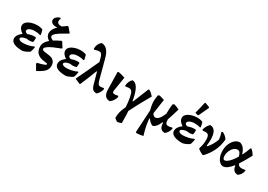

<svg xmlns="http://www.w3.org/2000/svg" viewBox="15 -1805 4317 3091"><g transform="rotate(30 2173.0 -259.5)"><path d="M398 -142Q394 -100 374 -45Q314 -3 251 10Q145 10 90 -18Q35 -46 35 -99Q35 -133 57.5 -167Q80 -201 119 -228Q82 -251 60.5 -280.5Q39 -310 39 -342Q39 -378 69 -406.5Q99 -435 149.5 -451.5Q200 -468 260 -468Q317 -468 360 -448Q375 -402 381 -359L371 -352Q329 -367 271 -367Q215 -367 177.5 -349Q140 -331 140 -302Q140 -276 188 -264Q247 -288 306 -288Q321 -288 328 -287L338 -278Q340 -239 331 -200Q301 -189 261 -189Q238 -189 210 -194Q166 -187 140 -173.5Q114 -160 114 -143Q114 -125 136 -114.5Q158 -104 194 -104Q240 -104 293.5 -116Q347 -128 388 -149Z M525 -190Q525 -176 534 -168.5Q543 -161 570.5 -155.5Q598 -150 659 -143Q718 -136 749 -102.5Q780 -69 780 -11Q780 47 741 89.5Q702 132 606 180L546 78L554 59Q630 41 667 27Q704 13 704 1Q704 -8 694.5 -12Q685 -16 655 -19Q559 -26 511.5 -71.5Q464 -117 464 -200Q464 -275 546 -343Q477 -385 475 -452Q475 -521 553 -599Q544 -597 526 -595Q481 -595 453 -615Q425 -635 425 -668Q425 -696 449 -720.5Q473 -745 511 -758L530 -748Q517 -721 517 -699Q517 -671 539.5 -657.5Q562 -644 605 -646Q651 -680 685 -702L700 -700L769 -619L770 -609Q677 -558 627.5 -525.5Q578 -493 558.5 -471.5Q539 -450 539 -431Q539 -418 552 -405.5Q565 -393 595 -379Q645 -412 718 -445L733 -441L789 -351L785 -340Q640 -285 582.5 -249.5Q525 -214 525 -190Z M1206 -142Q1202 -100 1182 -45Q1122 -3 1059 10Q953 10 898 -18Q843 -46 843 -99Q843 -133 865.5 -167Q888 -201 927 -228Q890 -251 868.5 -280.5Q847 -310 847 -342Q847 -378 877 -406.5Q907 -435 957.5 -451.5Q1008 -468 1068 -468Q1125 -468 1168 -448Q1183 -402 1189 -359L1179 -352Q1137 -367 1079 -367Q1023 -367 985.5 -349Q948 -331 948 -302Q948 -276 996 -264Q1055 -288 1114 -288Q1129 -288 1136 -287L1146 -278Q1148 -239 1139 -200Q1109 -189 1069 -189Q1046 -189 1018 -194Q974 -187 948 -173.5Q922 -160 922 -143Q922 -125 944 -114.5Q966 -104 1002 -104Q1048 -104 1101.5 -116Q1155 -128 1196 -149Z M1699 -113Q1691 -76 1673 -45Q1655 -14 1629 7Q1581 7 1557 -15Q1533 -37 1517 -98L1460 -302H1451Q1389 -137 1326 7L1315 10L1225 -28L1222 -38Q1330 -262 1417 -455L1396 -532Q1385 -570 1370 -586.5Q1355 -603 1328 -603Q1299 -603 1244 -583L1231 -597Q1233 -688 1295 -738Q1417 -738 1465 -560L1563 -194Q1575 -151 1588.5 -135Q1602 -119 1631 -119Q1650 -119 1688 -127Z M1757 -133 1750 -460 1764 -470Q1830 -460 1891 -436L1848 -172Q1847 -167 1847 -159Q1847 -142 1857 -134Q1867 -126 1888 -126Q1911 -126 1950 -135L1960 -119Q1942 -40 1876 9Q1818 9 1788.5 -27Q1759 -63 1757 -133Z M2214 -6Q2220 84 2220 180V218L2160 237L2137 234L2088 197Q2089 131 2100 86.5Q2111 42 2147 -38Q2141 -139 2126 -208Q2116 -257 2106 -282.5Q2096 -308 2081 -319.5Q2066 -331 2041 -331Q2017 -331 1978 -322L1966 -334Q1972 -418 2025 -467Q2081 -467 2120.5 -406Q2160 -345 2185 -220L2193 -176L2203 -175Q2236 -262 2313 -447L2322 -468L2338 -469Q2383 -446 2424 -393Q2325 -226 2214 -6Z M2972 -115Q2958 -38 2899 9Q2846 9 2821 -21Q2796 -51 2792 -121L2783 -124Q2754 -60 2723.5 -27Q2693 6 2664 6Q2612 -19 2577 -72L2567 -67Q2577 69 2626 222Q2577 236 2505 239L2489 228L2513 -190Q2488 -278 2488 -347Q2488 -394 2499 -458L2520 -471H2534L2621 -444L2582 -176Q2595 -152 2609 -141Q2623 -130 2640 -130Q2675 -130 2705 -165Q2735 -200 2766 -272Q2766 -381 2776 -450L2799 -469Q2859 -453 2902 -428Q2860 -284 2833 -209V-204Q2832 -156 2845 -135.5Q2858 -115 2892 -115Q2919 -115 2962 -127Z M3372 -142Q3368 -100 3348 -45Q3288 -3 3225 10Q3119 10 3064 -18Q3009 -46 3009 -99Q3009 -133 3031.5 -167Q3054 -201 3093 -228Q3056 -251 3034.5 -280.5Q3013 -310 3013 -342Q3013 -378 3043 -406.5Q3073 -435 3123.5 -451.5Q3174 -468 3234 -468Q3291 -468 3334 -448Q3349 -402 3355 -359L3345 -352Q3303 -367 3245 -367Q3189 -367 3151.5 -349Q3114 -331 3114 -302Q3114 -276 3162 -264Q3221 -288 3280 -288Q3295 -288 3302 -287L3312 -278Q3314 -239 3305 -200Q3275 -189 3235 -189Q3212 -189 3184 -194Q3140 -187 3114 -173.5Q3088 -160 3088 -143Q3088 -125 3110 -114.5Q3132 -104 3168 -104Q3214 -104 3267.5 -116Q3321 -128 3362 -149ZM3163 -522Q3191 -622 3215 -733L3226 -739L3308 -708L3313 -695L3226 -509L3211 -505Z M3798 -387Q3780 -163 3616 7L3599 10Q3554 -10 3507 -46L3505 -63Q3519 -105 3525.5 -143Q3532 -181 3532 -227Q3532 -285 3515.5 -309.5Q3499 -334 3458 -334Q3440 -334 3410 -329L3398 -343Q3415 -417 3469 -468Q3530 -468 3562 -416.5Q3594 -365 3594 -266Q3594 -215 3585 -152L3599 -148Q3671 -229 3708 -336Q3703 -396 3680 -465L3703 -472Q3739 -453 3761 -433Q3783 -413 3798 -387Z M4327 -113Q4311 -29 4249 6Q4156 1 4146 -103L4138 -107Q4049 6 3979 6Q3944 6 3913 -23Q3882 -52 3864 -102Q3846 -152 3846 -210Q3846 -279 3870.5 -338Q3895 -397 3936 -431.5Q3977 -466 4026 -466Q4069 -455 4101.5 -415.5Q4134 -376 4148 -319H4156Q4190 -384 4219 -468L4233 -472Q4273 -439 4307 -383Q4240 -253 4181 -167Q4190 -116 4256 -116Q4280 -116 4320 -124ZM4122 -257Q4111 -303 4094.5 -324Q4078 -345 4049 -345Q4015 -345 3984 -318.5Q3953 -292 3934 -248.5Q3915 -205 3915 -158Q3915 -91 3953 -91Q3985 -91 4030.5 -136Q4076 -181 4122 -257Z"/></g></svg>

Font: Alegreya
Style: Bold
Weight: 700
Designer: Juan Pablo del Peral
Foundry: Huerta Tipografica
Version: Version 2.008; ttfautohint (v1.8)